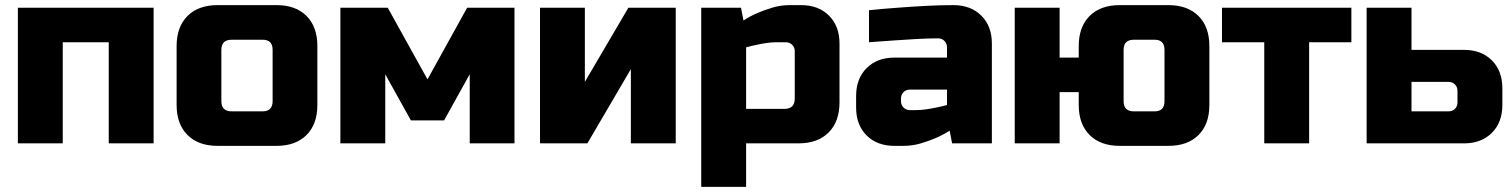

<svg xmlns="http://www.w3.org/2000/svg" viewBox="-20 -560 5908 750"><path d="M49.8 0V-529.8H580.1V0H404.8V-395H225.1V0Z M669.9 -149.9V-379.9Q669.9 -455.1 712.4 -497.6Q754.9 -540 830.1 -540H1060.1Q1135.3 -540 1177.5 -497.6Q1219.7 -455.1 1219.7 -379.9V-149.9Q1219.7 -74.7 1177.2 -32.5Q1134.8 9.8 1060.1 9.8H830.1Q754.9 9.8 712.4 -32.7Q669.9 -75.2 669.9 -149.9ZM844.7 -165Q844.7 -125 884.8 -125H1004.9Q1044.9 -125 1044.9 -165V-365.2Q1044.9 -405.3 1004.9 -404.8H884.8Q844.7 -404.8 844.7 -365.2Z M1309.6 0V-529.8H1494.6L1649.9 -250L1804.7 -529.8H1989.7V0H1814.9V-270L1714.8 -89.8H1585L1484.9 -270V0Z M2089.4 0V-529.8H2264.6V-240.2L2434.6 -529.8H2619.6V0H2444.3V-290L2274.4 0Z M2719.2 169.9V-529.8H2874.5L2884.3 -480Q2910.2 -497.1 2940.4 -509.8Q2966.3 -521 2998.3 -530.5Q3030.3 -540 3064.5 -540H3109.4Q3177.2 -540 3218.3 -499Q3259.3 -458 3259.3 -390.1V-160.2Q3259.3 -85 3216.8 -42.5Q3174.3 0 3099.6 0H2894.5V169.9ZM2894.5 -134.8H3044.4Q3084.5 -134.8 3084.5 -174.8V-359.9Q3084.5 -375 3074.5 -385Q3064.5 -395 3049.3 -395H3014.6Q2995.6 -395 2974.6 -392.1Q2953.6 -389.2 2935.5 -384.8Q2914.6 -380.9 2894.5 -375Z M3324.2 -140.1V-185.1Q3324.2 -252.9 3365.2 -293.9Q3406.2 -335 3474.1 -335H3679.2V-375Q3679.2 -390.1 3669.2 -400.1Q3659.2 -410.2 3644.5 -410.2Q3604.5 -410.2 3557.9 -407.5Q3511.2 -404.8 3470.2 -401.9Q3422.4 -397.9 3374.5 -395V-520Q3429.7 -525.9 3486.3 -529.8Q3535.2 -533.7 3593.3 -536.9Q3651.4 -540 3704.1 -540Q3772 -540 3813.2 -499Q3854.5 -458 3854.5 -390.1V0H3699.2L3689.5 -49.8Q3663.6 -32.7 3633.3 -20Q3607.4 -8.8 3575.4 0.5Q3543.5 9.8 3509.3 9.8H3474.1Q3406.2 9.8 3365.2 -31Q3324.2 -71.8 3324.2 -140.1ZM3499.5 -165Q3499.5 -149.9 3509.5 -139.9Q3519.5 -129.9 3534.2 -129.9H3559.1Q3578.1 -129.9 3599.1 -133.1Q3620.1 -136.2 3638.2 -140.1Q3659.2 -144 3679.2 -149.9V-210H3534.2Q3519 -210 3509.3 -200Q3499.5 -189.9 3499.5 -174.8Z M3943.8 0V-529.8H4119.1V-335H4193.8V-379.9Q4193.8 -455.1 4236.3 -497.6Q4278.8 -540 4354 -540H4543.9Q4619.1 -540 4661.6 -497.6Q4704.1 -455.1 4704.1 -379.9V-149.9Q4704.1 -74.7 4661.6 -32.5Q4619.1 9.8 4543.9 9.8H4354Q4278.8 9.8 4236.3 -32.7Q4193.8 -75.2 4193.8 -149.9V-200.2H4119.1V0ZM4369.1 -165Q4369.1 -125 4409.2 -125H4489.3Q4529.3 -125 4528.8 -165V-365.2Q4528.8 -405.3 4489.3 -404.8H4409.2Q4369.1 -404.8 4369.1 -365.2Z M4753.4 -395V-529.8H5258.8V-395H5093.8V0H4918.5V-395Z M5318.4 0V-529.8H5493.7V-365.2H5698.7Q5766.6 -365.2 5807.6 -324.2Q5848.6 -283.2 5848.6 -214.8V-149.9Q5848.6 -82 5807.6 -41Q5766.6 0 5698.7 0ZM5493.7 -125H5638.7Q5653.8 -125 5663.6 -135Q5673.3 -145 5673.3 -160.2V-205.1Q5673.3 -220.2 5663.3 -230.2Q5653.3 -240.2 5638.7 -240.2H5493.7Z"/></svg>

Font: Russo One
Style: Regular
Weight: 400
Designer: Jovanny lemonad
Foundry: Jovanny Lemonad
Version: Version 1.000